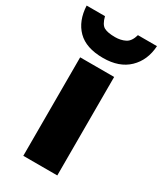

<svg xmlns="http://www.w3.org/2000/svg" viewBox="-230 -860 790 934"><g transform="rotate(30 165.5 -393.5)"><path d="M257.8 0H66.9V-553.2H257.8ZM363.3 -787.1Q358.4 -705.6 306.6 -655.8Q254.9 -606 164.1 -606Q68.8 -606 20.5 -654.5Q-27.8 -703.1 -31.7 -787.1H71.3Q82 -745.1 102.5 -734.1Q123 -723.1 164.1 -723.1Q196.3 -723.1 220.9 -735.6Q245.6 -748 256.3 -787.1Z"/></g></svg>

Font: Open Sans ExtraBold
Style: Regular
Weight: 800
Designer: Monotype Design Team
Foundry: Monotype Imaging Inc.
Version: Version 3.003; ttfautohint (v1.8.4)